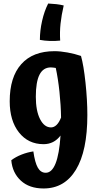

<svg xmlns="http://www.w3.org/2000/svg" viewBox="-20 -821 565 1088"><path d="M183 -273Q183 -193 207 -146Q231 -99 269 -99Q286 -99 300.5 -113Q315 -127 326 -155Q325 -225 317 -300.5Q309 -376 296 -436Q289 -437 282 -438Q275 -439 268 -439Q225 -439 204 -398Q183 -357 183 -273ZM475 -169Q475 34 410.5 140.5Q346 247 227 247Q146 247 98 202.5Q50 158 44 87Q69 68 102 55Q135 42 169 37Q178 101 194.5 129.5Q211 158 239 158Q274 158 295 105Q316 52 323 -53Q304 -28 280 -16Q256 -4 227 -4Q140 -4 87.5 -70.5Q35 -137 35 -247Q35 -384 100.5 -457.5Q166 -531 289 -531Q322 -531 363 -523.5Q404 -516 439 -504Q454 -451 464.5 -352.5Q475 -254 475 -169ZM321 -591Q292 -588 262 -589Q232 -590 206 -595Q206 -647 218.5 -702.5Q231 -758 253 -801Q277 -800 299 -797.5Q321 -795 341 -790Q328 -734 323 -686.5Q318 -639 321 -591Z"/></svg>

Font: Atma SemiBold
Style: Regular
Weight: 600
Designer: Gregori Vincens, Jeremie Hornus, Riccardo Olocco, Yoann Minet.
Foundry: black foundry
Version: Version 1.102;PS 1.100;hotconv 1.0.86;makeotf.lib2.5.63406